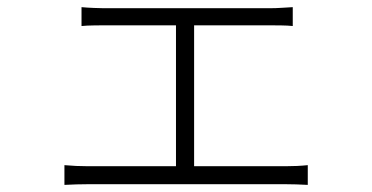

<svg xmlns="http://www.w3.org/2000/svg" viewBox="-20 -522 1040 537"><path d="M208 -502Q223.6 -500.5 242.4 -499.8Q261.2 -499 270 -499H732.9Q752 -499 768.8 -500.2Q785.6 -501.5 798.8 -502V-449.2Q784.7 -450.7 767.1 -450.9Q749.5 -451.2 732.9 -451.2H522.9V-57.1H778.8Q812.5 -57.1 840.8 -60.1V-4.9Q826.7 -5.9 808.3 -6.3Q790 -6.8 778.8 -6.8H226.1Q210.9 -6.8 194.1 -6.3Q177.2 -5.9 160.2 -4.9V-60.1Q192.9 -57.1 226.1 -57.1H472.2V-451.2H271Q262.2 -451.2 242.7 -450.9Q223.1 -450.7 208 -449.2Z"/></svg>

Font: Source Han Sans CN Light
Style: Regular
Weight: 300
Designer: Ryoko NISHIZUKA  (kana, bopomofo & ideographs); Paul D. Hunt (Latin, Greek & Cyrillic); Sandoll Communications , Soo-you
Foundry: Adobe
Version: Version 2.000;hotconv 1.0.107;makeotfexe 2.5.65593